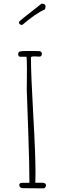

<svg xmlns="http://www.w3.org/2000/svg" viewBox="-20 -1035 362 1051"><path d="M101.6 -898.4Q175.3 -961.4 226.6 -984.4L229.5 -999.5Q229.5 -1015.1 207.5 -1015.1Q204.1 -1011.7 170.4 -985.8Q132.8 -957 110.8 -939Q83.5 -917 83.5 -913.1Q83.5 -906.2 88.6 -902.3Q93.8 -898.4 101.6 -898.4ZM85.4 -21.5Q85.4 -15.1 90.6 -10Q95.7 -4.9 103 -4.9Q140.1 -4.9 163.6 -4.4Q186.5 -3.9 218.3 -3.9Q223.1 -3.9 227.5 -9.3Q231.9 -14.6 231.9 -20.5Q231.9 -34.7 209.5 -34.7H173.3Q173.3 -49.3 173.8 -62Q174.3 -74.7 174.3 -89.8Q174.3 -190.4 162.1 -405.3Q149.4 -628.4 149.4 -719.7Q149.4 -722.2 150.9 -723.6Q151.9 -724.6 155.5 -725.3Q159.2 -726.1 162.6 -726.1H173.3Q179.2 -726.1 184.6 -725.6Q189.9 -725.1 197.3 -725.1Q202.6 -725.1 206.1 -730Q209.5 -734.9 209.5 -741.2Q209.5 -748 204.3 -751.7Q199.2 -755.4 191.4 -755.4Q168 -755.4 153.3 -755.9H125Q96.2 -755.9 87.9 -752.9Q79.6 -749 79.6 -738.8Q79.6 -724.6 90.3 -724.6H124.5Q127.4 -715.3 127.4 -661.1Q127.4 -623 127 -594.7L126.5 -543.9L129.9 -448.7L134.3 -323.7Q141.1 -129.9 141.1 -34.2H102.1Q85.4 -34.2 85.4 -21.5Z"/></svg>

Font: Amatica SC
Style: Regular
Weight: 400
Version: Version 2.000